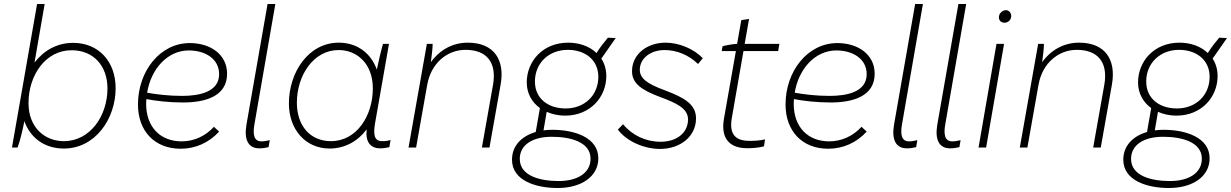

<svg xmlns="http://www.w3.org/2000/svg" viewBox="-20 -740 6174 963"><path d="M40 0H68C78 -25 93 -83 102 -131V-133C131 -50 202 5 300 5C458 5 560 -144 560 -298C560 -430 476 -525 347 -525C265 -525 199 -486 153 -426L204 -720H166ZM300 -32C206 -32 123 -99 123 -223C123 -361 207 -488 339 -488C449 -488 519 -410 519 -296C519 -160 433 -32 300 -32Z M886 6C960 6 1028 -24 1079 -80L1053 -104C1011 -58 954 -31 891 -31C783 -31 713 -104 713 -219L714 -243C762 -234 826 -226 898 -226C1006 -226 1119 -255 1119 -370C1119 -468 1034 -524 932 -524C782 -524 672 -382 672 -216C672 -81 757 6 886 6ZM718 -275C737 -393 819 -487 927 -487C1008 -487 1079 -446 1079 -368C1079 -280 983 -259 893 -259C824 -259 763 -267 718 -275Z M1280 4C1298 4 1309 2 1327 -2L1333 -37C1316 -33 1305 -31 1291 -31C1254 -31 1247 -65 1256 -116L1361 -720H1322L1216 -114C1203 -37 1227 4 1280 4Z M1887 4C1903 4 1916 2 1933 -2L1939 -38C1924 -33 1913 -32 1896 -32C1856 -32 1852 -67 1861 -121L1931 -520H1901C1890 -483 1877 -424 1870 -391C1841 -472 1773 -526 1679 -526C1527 -526 1429 -377 1429 -221C1429 -91 1512 5 1633 5C1710 5 1775 -32 1819 -91C1812 -27 1839 4 1887 4ZM1679 -489C1769 -489 1850 -422 1850 -297C1850 -159 1769 -32 1640 -32C1535 -32 1469 -110 1469 -225C1469 -360 1551 -489 1679 -489Z M2029 0H2067L2123 -316V-315C2141 -420 2220 -490 2315 -490C2422 -490 2472 -426 2453 -316L2397 0H2435L2491 -316C2513 -440 2458 -526 2326 -526C2253 -526 2187 -492 2141 -428C2146 -466 2150 -498 2150 -520H2121Z M2814 -160C2942 -160 3021 -255 3021 -358C3021 -392 3012 -422 2996 -446L3068 -549L3029 -551C3009 -527 2989 -502 2972 -474C2937 -508 2885 -526 2830 -526C2700 -526 2622 -430 2622 -327C2622 -271 2648 -227 2688 -198L2667 -78C2595 -57 2548 -8 2548 61C2548 166 2668 203 2777 203C2895 203 2981 146 2981 54C2981 -51 2860 -89 2751 -89C2735 -89 2720 -88 2706 -86L2722 -179C2750 -167 2781 -160 2814 -160ZM2782 168C2688 168 2587 142 2587 57C2587 -14 2652 -54 2747 -54C2841 -54 2942 -28 2942 56C2942 128 2876 168 2782 168ZM2817 -196C2730 -196 2663 -245 2663 -331C2663 -425 2734 -490 2828 -490C2914 -490 2981 -440 2981 -355C2981 -261 2911 -196 2817 -196Z M3290 7C3395 7 3471 -58 3471 -146C3471 -215 3416 -249 3315 -287C3224 -320 3189 -348 3189 -390C3189 -448 3244 -489 3313 -489C3373 -489 3434 -465 3481 -419L3505 -448C3460 -495 3386 -526 3318 -526C3228 -526 3150 -470 3150 -383C3150 -322 3196 -289 3292 -253C3373 -223 3432 -196 3431 -139C3429 -71 3372 -29 3293 -29C3219 -29 3151 -61 3105 -117L3079 -90C3124 -30 3212 7 3290 7Z M3714 3C3746 5 3787 1 3812 -6L3817 -41C3794 -35 3753 -32 3725 -34C3665 -38 3638 -72 3650 -145L3709 -484H3883L3889 -520H3715L3737 -645L3698 -639L3677 -520C3654 -519 3622 -513 3604 -508L3600 -484H3671L3611 -144C3595 -50 3635 -2 3714 3Z M4134 6C4208 6 4276 -24 4327 -80L4301 -104C4259 -58 4202 -31 4139 -31C4031 -31 3961 -104 3961 -219L3962 -243C4010 -234 4074 -226 4146 -226C4254 -226 4367 -255 4367 -370C4367 -468 4282 -524 4180 -524C4030 -524 3920 -382 3920 -216C3920 -81 4005 6 4134 6ZM3966 -275C3985 -393 4067 -487 4175 -487C4256 -487 4327 -446 4327 -368C4327 -280 4231 -259 4141 -259C4072 -259 4011 -267 3966 -275Z M4528 4C4546 4 4557 2 4575 -2L4581 -37C4564 -33 4553 -31 4539 -31C4502 -31 4495 -65 4504 -116L4609 -720H4570L4464 -114C4451 -37 4475 4 4528 4Z M4745 4C4763 4 4774 2 4792 -2L4798 -37C4781 -33 4770 -31 4756 -31C4719 -31 4712 -65 4721 -116L4826 -720H4787L4681 -114C4668 -37 4692 4 4745 4Z M4888 0H4926L5016 -520H4978ZM5018 -626C5036 -626 5052 -640 5052 -660C5052 -675 5041 -689 5025 -689C5007 -689 4990 -672 4990 -653C4990 -638 5001 -626 5018 -626Z M5095 0H5133L5189 -316V-315C5207 -420 5286 -490 5381 -490C5488 -490 5538 -426 5519 -316L5463 0H5501L5557 -316C5579 -440 5524 -526 5392 -526C5319 -526 5253 -492 5207 -428C5212 -466 5216 -498 5216 -520H5187Z M5880 -160C6008 -160 6087 -255 6087 -358C6087 -392 6078 -422 6062 -446L6134 -549L6095 -551C6075 -527 6055 -502 6038 -474C6003 -508 5951 -526 5896 -526C5766 -526 5688 -430 5688 -327C5688 -271 5714 -227 5754 -198L5733 -78C5661 -57 5614 -8 5614 61C5614 166 5734 203 5843 203C5961 203 6047 146 6047 54C6047 -51 5926 -89 5817 -89C5801 -89 5786 -88 5772 -86L5788 -179C5816 -167 5847 -160 5880 -160ZM5848 168C5754 168 5653 142 5653 57C5653 -14 5718 -54 5813 -54C5907 -54 6008 -28 6008 56C6008 128 5942 168 5848 168ZM5883 -196C5796 -196 5729 -245 5729 -331C5729 -425 5800 -490 5894 -490C5980 -490 6047 -440 6047 -355C6047 -261 5977 -196 5883 -196Z"/></svg>

Font: Fixel Text 20240404 ExtraLight
Style: Italic
Weight: 200
Width: 4
Italic angle: -10°
Designer: AlfaBravo + MacPaw
Foundry: Kyrylo Tkachov, Marchela Mozhyna, Serhii Makarenko, Maria Weinstein, Zakhar Kryvoshyya
Version: Version 1.211;Glyphs 3.2 (3225)